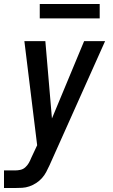

<svg xmlns="http://www.w3.org/2000/svg" viewBox="-44 -726 564 961"><path d="M-24 215V127H32Q45 127 58.5 124Q72 121 82.5 111.5Q93 102 100 90Q107 78 112 65L142 1L78 -520H183L216 -133L377 -520H482L204 101Q196 118 187.5 134.5Q179 151 166 165.5Q153 180 136.5 190.5Q120 201 102.5 207Q85 213 67 214Q49 215 32 215ZM455 -634H155V-706H455Z"/></svg>

Font: Iosevka SS18 Semibold
Style: Italic
Weight: 600
Italic angle: -9°
Monospace: yes
Designer: Belleve Invis
Foundry: Belleve Invis
Version: Version 25.1.1; ttfautohint (v1.8.4)